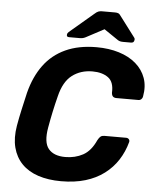

<svg xmlns="http://www.w3.org/2000/svg" viewBox="-60 -951 817 1012"><g transform="rotate(5 348.5 -445.5)"><path d="M301 10Q233 10 180 -7.5Q127 -25 93 -60Q59 -95 46 -145.5Q33 -196 44 -261Q51 -302 61.5 -349Q72 -396 82 -439Q104 -525 148.5 -585.5Q193 -646 262.5 -678Q332 -710 427 -710Q492 -710 545.5 -693.5Q599 -677 635.5 -645.5Q672 -614 687.5 -570.5Q703 -527 693 -473Q692 -464 685.5 -458Q679 -452 670 -452H554Q542 -452 535.5 -458Q529 -464 528 -478Q531 -535 499.5 -558Q468 -581 416 -581Q354 -581 309 -547Q264 -513 245 -434Q224 -352 209 -266Q195 -187 223 -153Q251 -119 312 -119Q364 -119 405.5 -141.5Q447 -164 473 -222Q481 -237 488.5 -242.5Q496 -248 508 -248H623Q632 -248 637.5 -242Q643 -236 641 -227Q627 -175 599 -131.5Q571 -88 528.5 -56Q486 -24 429.5 -7Q373 10 301 10ZM277 -750Q263 -750 265 -763Q266 -771 273 -777L399 -884Q411 -895 419.5 -898Q428 -901 437 -901H508Q518 -901 525 -898Q532 -895 539 -884L619 -778Q624 -772 622 -764Q620 -750 605 -750H563Q555 -750 548 -751.5Q541 -753 535 -757L460 -808L364 -757Q356 -753 349 -751.5Q342 -750 334 -750Z"/></g></svg>

Font: Rubik SemiBold
Style: Italic
Weight: 600
Italic angle: -12°
Designer: Hubert and Fischer
Foundry: Hubert and Fischer
Version: Version 2.300;gftools[0.9.30]